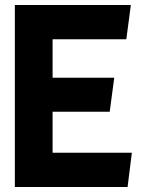

<svg xmlns="http://www.w3.org/2000/svg" viewBox="-20 -733 573 763"><path d="M189 -424V-577H482L500 -713H39V10H487L504 -126H189V-289H416L434 -424Z"/></svg>

Font: Bluebird
Style: SfBd
Weight: 700
Designer: Jasper
Foundry: Cannot Into Space Fonts
Version: Version 0.98